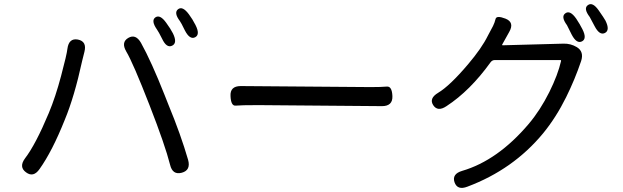

<svg xmlns="http://www.w3.org/2000/svg" viewBox="-20 -853 3040 937"><path d="M173 -28Q143 15 107 -12Q71 -38 102 -80Q154 -148 218 -301Q251 -380 278 -482Q306 -587 309 -615Q316 -668 360 -660Q405 -651 392 -600Q387 -581 381 -556Q343 -381 296 -268Q235 -115 173 -28ZM867 -10Q822 2 810 -49Q786 -144 710 -339Q629 -547 596 -602Q570 -647 606 -668Q642 -689 668 -644Q719 -552 783 -390Q792 -366 802 -342Q862 -197 898 -73Q912 -22 867 -10ZM820 -630Q793 -617 771 -664Q754 -698 746 -709Q716 -752 738 -768Q761 -784 791 -742Q813 -712 824 -690Q847 -643 820 -630ZM932 -671Q906 -658 882 -705Q863 -744 858 -750Q827 -791 849 -808Q871 -825 902 -783Q920 -759 934 -731Q958 -684 932 -671Z M1105 -384Q1102 -433 1155 -433L1789 -428Q1842 -428 1867.5 -430.5Q1893 -433 1895 -384Q1897 -335 1844 -335L1241 -340Q1154 -340 1130.5 -337.5Q1107 -335 1105 -384Z M2261 58Q2212 77 2198 36Q2185 -4 2235 -19Q2409 -70 2560 -248Q2616 -314 2661 -404Q2703 -489 2718 -555Q2719 -560 2714 -560H2395Q2382 -560 2374 -549Q2274 -410 2159 -335Q2116 -306 2094 -340Q2073 -373 2118 -400Q2175 -434 2264 -539Q2331 -618 2361 -679Q2373 -703 2386 -726Q2394 -742 2398.5 -760.5Q2403 -779 2447 -762Q2492 -744 2465 -697L2431 -636Q2429 -632 2434 -632L2730 -640Q2765 -641 2795 -623Q2831 -601 2816 -555Q2786 -466 2743 -379Q2694 -280 2631 -203Q2485 -26 2261 58ZM2820 -651Q2794 -638 2770 -684Q2750 -725 2747 -730Q2716 -772 2739 -788Q2762 -805 2792 -762Q2810 -735 2822 -711Q2846 -664 2820 -651ZM2932 -692Q2906 -679 2882 -725Q2862 -764 2858 -770Q2826 -812 2849 -828Q2872 -845 2902 -802Q2928 -765 2935 -752Q2958 -705 2932 -692Z"/></svg>

Font: Resource Han Rounded CN
Style: Regular
Weight: 400
Designer: Cyano Hao (round all glyphs); Ryoko NISHIZUKA  (kana, bopomofo & ideographs); Paul D. Hunt (Latin, Greek & Cyrillic); Sa
Foundry: Cyano Hao
Version: 0.990